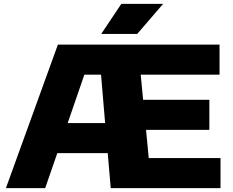

<svg xmlns="http://www.w3.org/2000/svg" viewBox="-20 -970 1202 990"><path d="M747 -155H1117V0H551L535.5 -180.5H275.5L213 0H10.5L278.5 -740H1112V-585H705.5L718 -455.5H1059.5V-300.5H733ZM329 -335.5H522L501 -585H415ZM502 -795 605.5 -950H821L687.5 -795Z"/></svg>

Font: Encode Sans Expanded ExtraBold
Style: Regular
Weight: 800
Width: 7
Designer: Multiple Designers
Foundry: Impallari Type
Version: Version 2.000